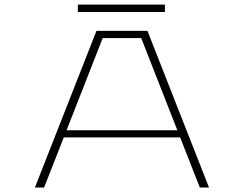

<svg xmlns="http://www.w3.org/2000/svg" viewBox="-20 -838 1090 858"><path d="M328 -817.5H717V-784.5H328ZM873 0 785 -224H265L177 0H136L411 -700H639L914 0ZM439 -668 277.5 -256H772.5L611 -668Z"/></svg>

Font: League Mono Extended Thin
Style: Regular
Weight: 100
Width: 9
Designer: Tyler Finck
Foundry: The League of Moveable Type / Tyler Finck
Version: Version 2.210